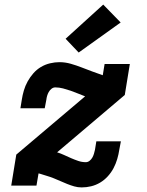

<svg xmlns="http://www.w3.org/2000/svg" viewBox="-20 -809 640 837"><path d="M336 8Q319 8 303.5 3.5Q288 -1 273 -7Q258 -13 243.5 -19.5Q229 -26 214 -32Q199 -38 183.5 -42.5Q168 -47 153 -52L148 -53L139 0H29L51 -135L351 -389Q335 -395 319.5 -401.5Q304 -408 288 -413.5Q272 -419 255 -423.5Q238 -428 221 -428Q212 -428 204.5 -422Q197 -416 192.5 -408Q188 -400 185.5 -391.5Q183 -383 182 -374L175 -337H69L75 -374Q78 -394 84 -414.5Q90 -435 100.5 -454Q111 -473 125.5 -489.5Q140 -506 158.5 -517Q177 -528 198 -533Q219 -538 239 -538Q264 -538 288.5 -531Q313 -524 336 -515Q359 -506 382 -497.5Q405 -489 428 -481L436 -530H546L524 -395L229 -145Q245 -140 260 -133Q275 -126 290 -119.5Q305 -113 321 -107.5Q337 -102 354 -102Q363 -102 370.5 -108Q378 -114 382.5 -122Q387 -130 389.5 -138.5Q392 -147 394 -156L400 -193H507L500 -156Q497 -136 491 -115.5Q485 -95 475 -76Q465 -57 450 -40.5Q435 -24 416.5 -13Q398 -2 377.5 3Q357 8 336 8ZM323 -580 266 -640 430 -789 506 -711Z"/></svg>

Font: Iosevka Slab XBdEx
Style: Italic
Weight: 800
Width: 7
Italic angle: -9°
Monospace: yes
Designer: Belleve Invis
Foundry: Belleve Invis
Version: Version 11.1.1; ttfautohint (v1.8.3)